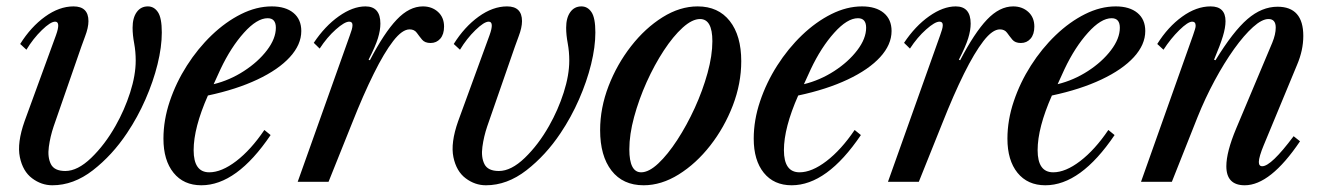

<svg xmlns="http://www.w3.org/2000/svg" viewBox="-20 -554 4026 585"><path d="M139.5 10.5Q106 10.5 77.8 -10.8Q49.5 -32 40.5 -75.2Q31.5 -118.5 55 -185L150.5 -446.5Q165.5 -488 148 -488Q134 -488 107.5 -462.2Q81 -436.5 60.5 -402.5L41.5 -420Q74 -472 117.2 -503.2Q160.5 -534.5 204 -534.5Q249.5 -534.5 249.5 -489.5Q249.5 -470 239.2 -443Q229 -416 214 -372L143.5 -169Q133 -138 128.8 -106.5Q124.5 -75 135 -54Q145.5 -33 179 -33Q216.5 -33 258 -73Q299.5 -113 332 -170.5Q359.5 -219 376.5 -272Q393.5 -325 393.5 -369.5Q393.5 -396.5 388.8 -422Q384 -447.5 384 -469.5Q384 -499.5 396.5 -517Q409 -534.5 430.5 -534.5Q449.5 -534.5 461.2 -517Q473 -499.5 473 -455Q473 -411 460 -358.2Q447 -305.5 423.2 -251.2Q399.5 -197 367 -148.5Q322 -81 263 -35.2Q204 10.5 139.5 10.5Z M593.5 10.5Q539.5 10.5 508.8 -27.5Q478 -65.5 478 -131.5Q478 -188 497.2 -245.2Q516.5 -302.5 549.5 -354.2Q582.5 -406 625 -446.8Q667.5 -487.5 714.5 -511Q761.5 -534.5 808 -534.5Q850 -534.5 874 -514.8Q898 -495 898 -459.5Q898 -418 863.2 -380Q828.5 -342 764.5 -311.8Q700.5 -281.5 613.5 -263Q570 -164.5 570 -96.5Q570 -29 617.5 -29Q655 -29 699.8 -63.2Q744.5 -97.5 785.5 -158L804.5 -142.5Q701 10.5 593.5 10.5ZM631 -297.5Q680 -309.5 723.2 -337.5Q766.5 -365.5 793.5 -401Q820.5 -436.5 820.5 -469.5Q820.5 -498.5 795.5 -498.5Q763 -498.5 723.2 -454.2Q683.5 -410 652 -343.5Z M887 0 1046 -446.5Q1049.5 -456 1051.8 -463.8Q1054 -471.5 1054 -477.5Q1054 -488 1044 -488Q1030 -488 1003.2 -464.2Q976.5 -440.5 954 -406L936 -423.5Q970 -474.5 1012.5 -504.5Q1055 -534.5 1093.5 -534.5Q1139 -534.5 1139 -482Q1139 -462 1131.5 -437.5Q1124 -413 1103 -372L1107 -370.5Q1150.5 -454 1188.8 -494.2Q1227 -534.5 1268.5 -534.5Q1296 -534.5 1314.5 -517.8Q1333 -501 1333 -473Q1333 -449.5 1321.5 -436.2Q1310 -423 1292 -423Q1274.5 -423 1266 -433.2Q1257.5 -443.5 1250 -454Q1242.5 -464.5 1228 -464.5Q1205.5 -464.5 1178 -429Q1150.5 -393.5 1118.8 -329.5Q1087 -265.5 1053 -179.5L981 0Z M1460.5 10.5Q1427 10.5 1398.8 -10.8Q1370.5 -32 1361.5 -75.2Q1352.5 -118.5 1376 -185L1471.5 -446.5Q1486.5 -488 1469 -488Q1455 -488 1428.5 -462.2Q1402 -436.5 1381.5 -402.5L1362.5 -420Q1395 -472 1438.2 -503.2Q1481.5 -534.5 1525 -534.5Q1570.5 -534.5 1570.5 -489.5Q1570.5 -470 1560.2 -443Q1550 -416 1535 -372L1464.5 -169Q1454 -138 1449.8 -106.5Q1445.5 -75 1456 -54Q1466.5 -33 1500 -33Q1537.5 -33 1579 -73Q1620.5 -113 1653 -170.5Q1680.5 -219 1697.5 -272Q1714.5 -325 1714.5 -369.5Q1714.5 -396.5 1709.8 -422Q1705 -447.5 1705 -469.5Q1705 -499.5 1717.5 -517Q1730 -534.5 1751.5 -534.5Q1770.5 -534.5 1782.2 -517Q1794 -499.5 1794 -455Q1794 -411 1781 -358.2Q1768 -305.5 1744.2 -251.2Q1720.5 -197 1688 -148.5Q1643 -81 1584 -35.2Q1525 10.5 1460.5 10.5Z M1941 10.5Q1878 10.5 1843.2 -34.2Q1808.5 -79 1808.5 -157.5Q1808.5 -225 1834.2 -291.8Q1860 -358.5 1903 -413.5Q1946 -468.5 1998.8 -501.5Q2051.5 -534.5 2105.5 -534.5Q2168.5 -534.5 2203.5 -490Q2238.5 -445.5 2238.5 -367.5Q2238.5 -299.5 2212.8 -232.5Q2187 -165.5 2144 -110.5Q2101 -55.5 2048 -22.5Q1995 10.5 1941 10.5ZM1933.5 -29Q1957 -29 1985.8 -56Q2014.5 -83 2043.5 -127.5Q2072.5 -172 2096.8 -225Q2121 -278 2135.8 -331.5Q2150.5 -385 2150.5 -428.5Q2150.5 -496 2113 -496Q2089 -496 2060 -469.8Q2031 -443.5 2002.5 -400Q1974 -356.5 1950.2 -303.8Q1926.5 -251 1912 -197.5Q1897.5 -144 1897.5 -99Q1897.5 -29 1933.5 -29Z M2392 10.5Q2338 10.5 2307.2 -27.5Q2276.5 -65.5 2276.5 -131.5Q2276.5 -188 2295.8 -245.2Q2315 -302.5 2348 -354.2Q2381 -406 2423.5 -446.8Q2466 -487.5 2513 -511Q2560 -534.5 2606.5 -534.5Q2648.5 -534.5 2672.5 -514.8Q2696.5 -495 2696.5 -459.5Q2696.5 -418 2661.8 -380Q2627 -342 2563 -311.8Q2499 -281.5 2412 -263Q2368.5 -164.5 2368.5 -96.5Q2368.5 -29 2416 -29Q2453.5 -29 2498.2 -63.2Q2543 -97.5 2584 -158L2603 -142.5Q2499.5 10.5 2392 10.5ZM2429.5 -297.5Q2478.5 -309.5 2521.8 -337.5Q2565 -365.5 2592 -401Q2619 -436.5 2619 -469.5Q2619 -498.5 2594 -498.5Q2561.5 -498.5 2521.8 -454.2Q2482 -410 2450.5 -343.5Z M2685.5 0 2844.5 -446.5Q2848 -456 2850.2 -463.8Q2852.5 -471.5 2852.5 -477.5Q2852.5 -488 2842.5 -488Q2828.5 -488 2801.8 -464.2Q2775 -440.5 2752.5 -406L2734.5 -423.5Q2768.5 -474.5 2811 -504.5Q2853.5 -534.5 2892 -534.5Q2937.5 -534.5 2937.5 -482Q2937.5 -462 2930 -437.5Q2922.5 -413 2901.5 -372L2905.5 -370.5Q2949 -454 2987.2 -494.2Q3025.5 -534.5 3067 -534.5Q3094.5 -534.5 3113 -517.8Q3131.5 -501 3131.5 -473Q3131.5 -449.5 3120 -436.2Q3108.5 -423 3090.5 -423Q3073 -423 3064.5 -433.2Q3056 -443.5 3048.5 -454Q3041 -464.5 3026.5 -464.5Q3004 -464.5 2976.5 -429Q2949 -393.5 2917.2 -329.5Q2885.5 -265.5 2851.5 -179.5L2779.5 0Z M3165 10.5Q3111 10.5 3080.2 -27.5Q3049.5 -65.5 3049.5 -131.5Q3049.5 -188 3068.8 -245.2Q3088 -302.5 3121 -354.2Q3154 -406 3196.5 -446.8Q3239 -487.5 3286 -511Q3333 -534.5 3379.5 -534.5Q3421.5 -534.5 3445.5 -514.8Q3469.5 -495 3469.5 -459.5Q3469.5 -418 3434.8 -380Q3400 -342 3336 -311.8Q3272 -281.5 3185 -263Q3141.5 -164.5 3141.5 -96.5Q3141.5 -29 3189 -29Q3226.5 -29 3271.2 -63.2Q3316 -97.5 3357 -158L3376 -142.5Q3272.5 10.5 3165 10.5ZM3202.5 -297.5Q3251.5 -309.5 3294.8 -337.5Q3338 -365.5 3365 -401Q3392 -436.5 3392 -469.5Q3392 -498.5 3367 -498.5Q3334.5 -498.5 3294.8 -454.2Q3255 -410 3223.5 -343.5Z M3772.5 10.5Q3716.5 10.5 3716.5 -47.5Q3716.5 -91 3746.5 -162.5L3856.5 -424Q3867 -449.5 3867 -470Q3867 -496 3845 -496Q3825 -496 3797.8 -471.5Q3770.5 -447 3740.2 -404.8Q3710 -362.5 3681 -308.8Q3652 -255 3628.5 -196.5L3550.5 0H3456.5L3615 -446.5Q3618.5 -457.5 3620.8 -464.2Q3623 -471 3623 -475.5Q3623 -488 3612.5 -488Q3599.5 -488 3573.2 -462.2Q3547 -436.5 3525 -402.5L3506 -420Q3538.5 -472 3581.8 -503.2Q3625 -534.5 3668.5 -534.5Q3714 -534.5 3714 -489.5Q3714 -470 3706 -443.5Q3698 -417 3679 -372L3683.5 -370.5Q3737 -458 3780.8 -495.8Q3824.5 -533.5 3872.5 -533.5Q3951 -533.5 3951 -444.5Q3951 -401 3932 -356.5L3830 -110.5Q3823.5 -95 3819.5 -81.5Q3815.5 -68 3815.5 -60.5Q3815.5 -47.5 3826 -47.5Q3853 -47.5 3921.5 -139L3941 -123.5Q3850.5 10.5 3772.5 10.5Z"/></svg>

Font: Libre Caslon Condensed Medium Italic
Style: Regular
Weight: 500
Italic angle: -22.583°
Designer: Pablo Impallari, Rodrigo Fuenzalida, Katja Schimmel, Ertekin Erdin
Foundry: Pablo Impallari, Rodrigo Fuenzalida
Version: Version 2.000; ttfautohint (v1.8.4.7-5d5b);gftools[0.9.33]